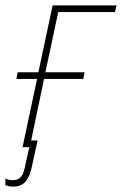

<svg xmlns="http://www.w3.org/2000/svg" viewBox="-48 -548 454 715"><path d="M1 147Q-18 147 -28 141V117Q-24 119 -16 121Q-8 123 0 123Q17 123 28 113Q39 103 45 73L61 0H36L90 -254H13L18 -279H95L148 -528H386L380 -503H169L121 -279H267L262 -254H116L68 -25H92L69 80Q62 112 46 129.5Q30 147 1 147Z"/></svg>

Font: Noto Sans Disp Thin
Style: Italic
Weight: 100
Italic angle: -12°
Designer: Monotype Design Team
Foundry: Monotype Imaging Inc.
Version: Version 2.000;GOOG;noto-source:20170915:90ef993387c0